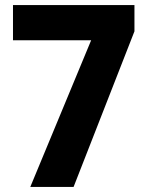

<svg xmlns="http://www.w3.org/2000/svg" viewBox="-20 -734 581 754"><path d="M99 0H269L508 -611V-714H31V-576H338Z"/></svg>

Font: Noto Sans Gujarati UI SemiCondensed ExtraBold
Style: Regular
Weight: 800
Width: 4
Designer: Jelle Bosma - Monotype Design Team, Universal Thirst
Foundry: Monotype Imaging Inc.
Version: Version 2.106